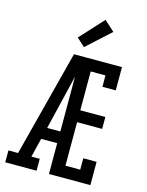

<svg xmlns="http://www.w3.org/2000/svg" viewBox="-142 -1069 883 1155"><g transform="rotate(15 300.0 -492.0)"><path d="M7 0V-74H67L238 -735H309Q295 -674 280.5 -612.5Q266 -551 251 -490L197 -265H279V-192H179L150 -74H202V0ZM279 0V-735H537V-590H454V-661H362V-419H518V-345H362V-74H454V-145H537V0ZM285 -792 234 -838 368 -984 432 -926Z"/></g></svg>

Font: Iosevka Slab Extended
Style: Regular
Weight: 400
Width: 7
Monospace: yes
Designer: Belleve Invis
Foundry: Belleve Invis
Version: Version 11.1.1; ttfautohint (v1.8.3)